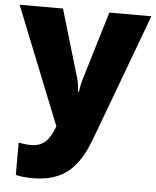

<svg xmlns="http://www.w3.org/2000/svg" viewBox="-56 -600 721 887"><g transform="rotate(5 304.5 -156.5)"><path d="M-1 -553 217 -8 215 -3C196 45 172 88 109 88C86 88 64 85 50 82V232C69 236 93 240 128 240C273 240 340 170 391 35L610 -553H415L319 -235C315 -222 310 -202 307 -176H303C302 -197 298 -222 294 -236L200 -553Z"/></g></svg>

Font: Noto Sans Malayalam Black
Style: Regular
Weight: 900
Designer: Jelle Bosma - Monotype Design Team
Foundry: Monotype Imaging Inc.
Version: Version 2.104